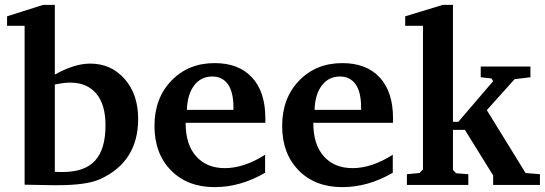

<svg xmlns="http://www.w3.org/2000/svg" viewBox="-20 -759 2236 788"><path d="M9 -653V-692L157 -739H205V-453Q286 -498 350 -498Q436 -498 491.5 -435Q547 -372 547 -271Q547 -94 389 -23Q334 1 219 1H192L81 -1V-653ZM205 -54Q216 -53 237 -53Q328 -53 370.5 -100Q413 -147 413 -245Q413 -330 375 -375Q337 -420 268 -420Q243 -420 205 -412Z M614 -242Q614 -356 683.5 -428Q753 -500 861 -500Q960 -500 1014.5 -441Q1069 -382 1069 -274V-255H742V-252Q742 -166 785 -117.5Q828 -69 903 -69Q982 -69 1068 -124V-50Q967 9 861 9Q749 9 681.5 -60Q614 -129 614 -242ZM747 -308H938V-319Q938 -381 915.5 -413Q893 -445 851 -445Q805 -445 777 -408.5Q749 -372 747 -308Z M1138 -242Q1138 -356 1207.5 -428Q1277 -500 1385 -500Q1484 -500 1538.5 -441Q1593 -382 1593 -274V-255H1266V-252Q1266 -166 1309 -117.5Q1352 -69 1427 -69Q1506 -69 1592 -124V-50Q1491 9 1385 9Q1273 9 1205.5 -60Q1138 -129 1138 -242ZM1271 -308H1462V-319Q1462 -381 1439.5 -413Q1417 -445 1375 -445Q1329 -445 1301 -408.5Q1273 -372 1271 -308Z M1643 -653V-692L1797 -739H1839V-259H1861L2004 -426L1997 -437L1953 -442V-486H2157V-442L2092 -434L1978 -307L2137 -49L2196 -44V0H2004V-39L1888 -226H1839V-62L1852 -48L1902 -44V0H1650V-44L1702 -49L1716 -64V-653Z"/></svg>

Font: Khartiya
Style: Bold
Weight: 700
Version: Version 1.0.2